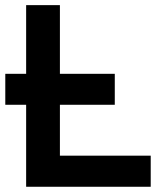

<svg xmlns="http://www.w3.org/2000/svg" viewBox="-30 -713 636 733"><path d="M-9.8 -313V-431.2H408.2V-313ZM69.8 0V-693.4H198.7V0ZM69.8 0V-118.7H545.4V0Z"/></svg>

Font: Cascadia Code
Style: Regular
Weight: 400
Monospace: yes
Designer: Aaron Bell
Foundry: Saja Typeworks
Version: Version 2106.017